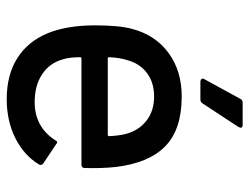

<svg xmlns="http://www.w3.org/2000/svg" viewBox="-106 -634 749 577"><g transform="rotate(90 268.5 -345.5)"><path d="M481.9 -317.9Q486.3 -277.3 484.9 -226.1Q484.9 -215.8 475.1 -215.8H155.8Q151.9 -215.8 151.9 -211.9Q151.9 -180.2 158.2 -160.2Q169.4 -120.1 203.1 -97.7Q236.8 -75.2 287.1 -75.2Q360.8 -75.2 400.9 -136.2Q405.8 -147.5 414.1 -139.2L471.2 -101.1Q478.5 -95.2 474.1 -87.9Q446.3 -42.5 394.5 -16.8Q342.8 8.8 277.8 8.8Q205.6 8.8 155.3 -22.7Q105 -54.2 80.1 -113.8Q56.2 -171.9 56.2 -256.8Q56.2 -329.1 66.9 -368.2Q85 -437.5 138.9 -477.3Q192.9 -517.1 270 -517.1Q369.1 -517.1 419.7 -467.5Q470.2 -418 481.9 -317.9ZM270 -434.1Q228 -434.1 199.7 -412.8Q171.4 -391.6 161.1 -355Q153.3 -330.6 151.9 -298.8Q151.9 -294.9 155.8 -294.9H384.8Q389.2 -294.9 389.2 -298.8Q387.7 -329.1 382.8 -348.1Q372.6 -387.7 343 -410.9Q313.5 -434.1 270 -434.1ZM278.8 -573.2H226.1Q220.2 -573.2 217.5 -576.7Q214.8 -580.1 217.8 -585L276.9 -692.9Q279.8 -700.2 289.1 -700.2H356Q361.8 -700.2 363.3 -696.8Q364.7 -693.4 361.8 -688L291 -580.1Q287.1 -573.2 278.8 -573.2Z"/></g></svg>

Font: Gruenseis Font Medium
Style: Regular
Weight: 500
Designer: Jeremy Tribby
Foundry: Tribby Type
Version: Version 1.408;Glyphs 3.1.2 (3151)